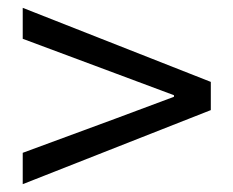

<svg xmlns="http://www.w3.org/2000/svg" viewBox="-20 -616 595 490"><path d="M38 -146 518 -335V-407L38 -596V-517L274 -429L424 -373V-369L274 -313L38 -226Z"/></svg>

Font: Noto Sans HK
Style: Regular
Weight: 400
Designer: Ryoko NISHIZUKA 西塚涼子 (kana, bopomofo & ideographs); Paul D. Hunt (Latin, Greek & Cyrillic); Sandoll Communications 산돌커뮤니
Foundry: Adobe
Version: Version 2.004;hotconv 1.0.118;makeotfexe 2.5.65603